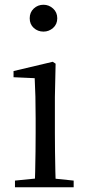

<svg xmlns="http://www.w3.org/2000/svg" viewBox="-20 -788 372 808"><path d="M43 0V-28L153 -39H184L290 -28V0ZM126 0Q127 -24 128 -65Q129 -106 129.5 -150.5Q130 -195 130 -229V-289Q130 -340 129 -381Q128 -422 126 -459L37 -463V-489L202 -528L214 -520L211 -380V-229Q211 -195 211.5 -150.5Q212 -106 213 -65Q214 -24 215 0ZM163 -655Q139 -655 122 -670.5Q105 -686 105 -711Q105 -736 122 -752Q139 -768 163 -768Q186 -768 203.5 -752Q221 -736 221 -711Q221 -686 203.5 -670.5Q186 -655 163 -655Z"/></svg>

Font: Noto Serif JP ExtraLight
Style: Regular
Weight: 400
Version: Version 2.003-H1;hotconv 1.1.1;makeotfexe 2.6.0